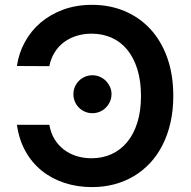

<svg xmlns="http://www.w3.org/2000/svg" viewBox="-20 -757 784 787"><path d="M182.2 -245.4Q187.9 -212.7 203.1 -187.3Q218.4 -161.9 241.1 -144.4Q263.8 -126.8 293 -117.5Q322.1 -108.3 355.1 -108.3Q399.9 -108.3 437 -125.2Q474.1 -142 501.1 -174.5Q528.1 -207 543 -254.6Q557.9 -302.2 557.9 -363.6Q557.9 -426.1 542.8 -473.9Q527.7 -521.7 500.9 -554Q474.1 -586.3 437 -602.6Q399.9 -619 355.5 -619Q322.8 -619 294 -610.1Q265.3 -601.2 242.5 -584.3Q219.8 -567.5 204.2 -542.6Q188.6 -517.8 182.2 -485.8L49.4 -486.5Q56.8 -538.7 81.7 -584.3Q106.5 -630 146.1 -663.9Q185.7 -697.8 239 -717.5Q292.3 -737.2 357.2 -737.2Q429.3 -737.2 490.2 -711.8Q551.1 -686.4 595.7 -638.5Q640.3 -590.6 665.3 -521.1Q690.3 -451.7 690.3 -363.6Q690.3 -305 678.8 -254.4Q667.3 -203.8 646.1 -162.3Q625 -120.7 595 -88.6Q565 -56.5 528.1 -34.6Q491.1 -12.8 448 -1.4Q404.8 9.9 357.2 9.9Q296.9 9.9 244.3 -7.3Q191.8 -24.5 151.3 -57.2Q110.8 -89.8 84.3 -137.3Q57.9 -184.7 49.4 -245.4ZM359 -293Q342.7 -293 328.5 -299Q314.3 -305 303.6 -315.7Q293 -326.3 286.9 -340.6Q280.9 -354.8 280.9 -371.1Q280.9 -387.1 286.9 -401.1Q293 -415.1 303.6 -425.8Q314.3 -436.4 328.5 -442.5Q342.7 -448.5 359 -448.5Q374.6 -448.5 388.8 -442.5Q403.1 -436.4 413.7 -425.8Q424.4 -415.1 430.8 -401.1Q437.1 -387.1 437.1 -371.1Q437.1 -354.8 430.8 -340.6Q424.4 -326.3 413.7 -315.7Q403.1 -305 388.8 -299Q374.6 -293 359 -293Z"/></svg>

Font: Interop SemBd
Style: Regular
Weight: 600
Designer: Rasmus Andersson, Google, Jang Haemin
Foundry: jhaemin
Version: Version 1.008